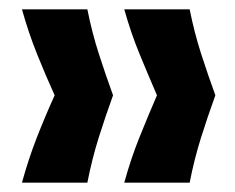

<svg xmlns="http://www.w3.org/2000/svg" viewBox="-20 -478 502 411"><path d="M386 -87H246Q260 -138 278.5 -184Q297 -230 316 -274Q297 -318 278.5 -363Q260 -408 246 -458H386Q396 -408 410.5 -363Q425 -318 441 -274Q425 -230 410.5 -184Q396 -138 386 -87ZM167 -87H27Q41 -138 59 -184Q77 -230 97 -274Q77 -318 59 -363Q41 -408 27 -458H167Q177 -408 191.5 -363Q206 -318 222 -274Q206 -230 191.5 -184Q177 -138 167 -87Z"/></svg>

Font: Bricolage Grotesque 96pt ExtraBold
Style: Bold
Weight: 700
Version: Version 1.001;gftools[0.9.33.dev8+g029e19f]